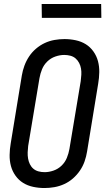

<svg xmlns="http://www.w3.org/2000/svg" viewBox="-20 -940 540 968"><path d="M204 8Q175 8 147 2Q119 -4 96.5 -18Q74 -32 58 -54.5Q42 -77 35 -103.5Q28 -130 28.5 -159Q29 -188 34 -217L90 -559Q94 -584 103 -608.5Q112 -633 126.5 -655Q141 -677 161.5 -694.5Q182 -712 205.5 -723Q229 -734 254.5 -738.5Q280 -743 305 -743Q334 -743 362 -737Q390 -731 412.5 -717Q435 -703 451 -680.5Q467 -658 474 -631.5Q481 -605 480.5 -576Q480 -547 475 -518L419 -176Q415 -151 406.5 -126.5Q398 -102 383 -80Q368 -58 348 -40.5Q328 -23 304 -12Q280 -1 254.5 3.5Q229 8 204 8ZM205 -72Q227 -72 250 -80Q273 -88 290.5 -105Q308 -122 317 -144Q326 -166 330 -189L387 -531Q389 -547 390 -563Q391 -579 388.5 -594Q386 -609 379 -622.5Q372 -636 361 -645.5Q350 -655 335 -659Q320 -663 304 -663Q282 -663 259 -655Q236 -647 218.5 -630Q201 -613 192 -591Q183 -569 179 -546L122 -204Q120 -188 119.5 -172Q119 -156 121.5 -141Q124 -126 130.5 -112.5Q137 -99 148 -89.5Q159 -80 174 -76Q189 -72 205 -72ZM191 -850 190 -920H490L491 -850Z"/></svg>

Font: Iosevka Term Curly Medium
Style: Italic
Weight: 500
Italic angle: -9°
Designer: Belleve Invis
Foundry: Belleve Invis
Version: Version 32.3.0